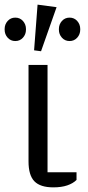

<svg xmlns="http://www.w3.org/2000/svg" viewBox="-37 -796 378 828"><path d="M168 -516V-53H293V-20Q278 -5 253 3.5Q228 12 193 12Q137 12 111.5 -14Q86 -40 86 -100V-516ZM29 -619Q9 -619 -4 -633.5Q-17 -648 -17 -668V-671Q-17 -691 -4 -705.5Q9 -720 29 -720Q49 -720 62 -705.5Q75 -691 75 -671V-668Q75 -648 62 -633.5Q49 -619 29 -619ZM263 -619Q243 -619 230 -633.5Q217 -648 217 -668V-671Q217 -691 230 -705.5Q243 -720 263 -720Q283 -720 296 -705.5Q309 -691 309 -671V-668Q309 -648 296 -633.5Q283 -619 263 -619ZM110 -579 125 -776 207 -765 140 -575Z"/></svg>

Font: IBM Plex Serif
Style: Regular
Weight: 400
Designer: Mike Abbink, Paul van der Laan, Pieter van Rosmalen
Foundry: Bold Monday
Version: Version 3.001